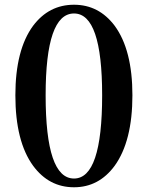

<svg xmlns="http://www.w3.org/2000/svg" viewBox="-20 -776 624 812"><path d="M293 -21Q412 -21 412 -373Q412 -719 293 -719Q173 -719 173 -373Q173 -21 293 -21ZM465 -667Q540 -565 540 -373Q540 -179 465 -75Q398 16 293 16Q187 16 120 -75Q45 -178 45 -373Q45 -565 120 -667Q187 -756 293 -756Q398 -756 465 -667Z"/></svg>

Font: Source Han Serif JP
Style: Bold
Weight: 700
Designer: Ryoko NISHIZUKA  (kana & ideographs); Frank Grießhammer (Latin, Greek & Cyrillic); Wenlong ZHANG  (bopomofo); Sandoll Co
Foundry: Adobe Systems Incorporated
Version: Version 1.000;PS 1;hotconv 16.6.53;makeotf.lib2.5.65590